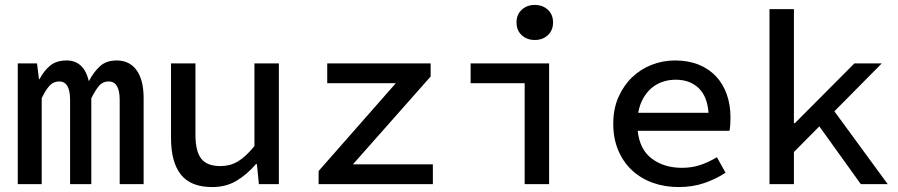

<svg xmlns="http://www.w3.org/2000/svg" viewBox="-20 -746 3640 778"><path d="M52 0V-489H130L138 -425H140Q157 -458 182.5 -479.5Q208 -501 250 -501Q320 -501 340 -417Q360 -455 385.5 -478Q411 -501 453 -501Q505 -501 533.5 -461.5Q562 -422 562 -348V0H465V-341Q465 -416 420 -416Q397 -416 382 -399Q367 -382 350 -348V0H264V-341Q264 -416 220 -416Q197 -416 181 -399Q165 -382 149 -348V0Z M840 12Q753 12 713 -38.5Q673 -89 673 -186V-489H772V-199Q772 -134 795 -103.5Q818 -73 874 -73Q912 -73 943.5 -91.5Q975 -110 1011 -154V-489H1110V0H1029L1021 -81H1017Q981 -39 938.5 -13.5Q896 12 840 12Z M1271 0V-53L1584 -409H1306V-489H1725V-436L1410 -80H1734V0Z M2106 0V-409H1887V-489H2205V0ZM2147 -584Q2115 -584 2094 -603.5Q2073 -623 2073 -655Q2073 -687 2094 -706.5Q2115 -726 2147 -726Q2179 -726 2200 -706.5Q2221 -687 2221 -655Q2221 -623 2200 -603.5Q2179 -584 2147 -584Z M2730 12Q2674 12 2626 -5Q2578 -22 2542 -55Q2506 -88 2485.5 -136Q2465 -184 2465 -245Q2465 -305 2486 -352.5Q2507 -400 2541.5 -433Q2576 -466 2621 -483.5Q2666 -501 2715 -501Q2769 -501 2811 -484Q2853 -467 2881.5 -436.5Q2910 -406 2925 -363.5Q2940 -321 2940 -270Q2940 -254 2939 -240Q2938 -226 2936 -216H2564Q2572 -140 2621.5 -103Q2671 -66 2743 -66Q2784 -66 2818 -77.5Q2852 -89 2885 -109L2920 -46Q2882 -21 2834.5 -4.5Q2787 12 2730 12ZM2718 -423Q2690 -423 2665 -414.5Q2640 -406 2620 -389Q2600 -372 2586 -347Q2572 -322 2566 -289H2851Q2846 -356 2810.5 -389.5Q2775 -423 2718 -423Z M3098 0V-709H3197V-247H3201L3442 -489H3553L3361 -295L3577 0H3468L3300 -234L3197 -130V0Z"/></svg>

Font: Source Code Pro Medium
Style: Regular
Weight: 500
Monospace: yes
Designer: Paul D. Hunt, Teo Tuominen
Foundry: Adobe Systems Incorporated
Version: Version 2.030;PS 1.000;hotconv 16.6.51;makeotf.lib2.5.65220